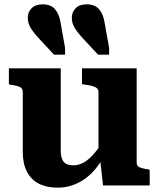

<svg xmlns="http://www.w3.org/2000/svg" viewBox="-20 -855 734 885"><path d="M463 -746 483 -634V-603H432L365 -675Q338 -704 324.5 -726Q311 -748 311 -773Q311 -799 328.5 -817Q346 -835 380 -835Q418 -835 437.5 -811.5Q457 -788 463 -746ZM260 -746 280 -634V-603H229L162 -675Q135 -704 121.5 -726Q108 -748 108 -773Q108 -799 125.5 -817Q143 -835 177 -835Q215 -835 234.5 -811.5Q254 -788 260 -746ZM260 -540V-161Q260 -139 265.5 -123.5Q271 -108 284 -100.5Q297 -93 318 -93Q342 -93 365 -105.5Q388 -118 411.5 -144.5Q435 -171 459 -212L457 -132Q434 -88 401.5 -56Q369 -24 329.5 -7Q290 10 246 10Q195 10 159 -8.5Q123 -27 104 -64Q85 -101 85 -153V-431Q85 -447 72.5 -453.5Q60 -460 33 -464L21 -466V-540ZM610 -540V-106Q610 -95 616 -89Q622 -83 634 -80Q646 -77 663 -74L670 -72V0H455L441 -124L434 -130V-431Q434 -447 418 -454Q402 -461 376 -464L358 -467V-540Z"/></svg>

Font: Roboto Serif 20pt
Style: Bold
Weight: 700
Version: Version 1.008